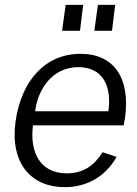

<svg xmlns="http://www.w3.org/2000/svg" viewBox="-20 -762 566 792"><path d="M490 -245 496 -278C518 -440 450 -540 312 -540C168 -540 68 -431 44 -260C21 -89 108 10 247 10C335 10 414 -31 461 -115L403 -134C369 -80 325 -47 255 -47C144 -47 102 -136 116 -245ZM125 -303C136 -393 195 -485 303 -485C404 -485 442 -407 427 -303ZM251 -742 236 -635H310L323 -742ZM384 -742 369 -635H442L455 -742Z"/></svg>

Font: Cheyenne Sans Light
Style: Italic
Weight: 300
Italic angle: -8.13011°
Designer: The Public Sans project authors (U.S. Web Design System), Libre Franklin designed by Pablo Impallari and Rodrigo Fuenzal
Foundry: The Cheyenne Sans Project Authors
Version: Version 2.007